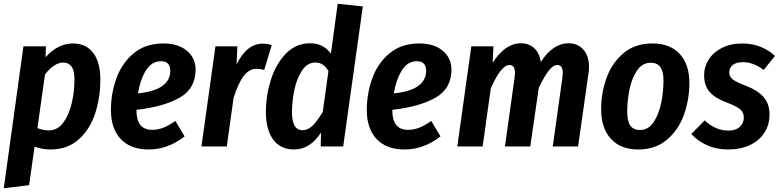

<svg xmlns="http://www.w3.org/2000/svg" viewBox="-28 -775 4129 1016"><path d="M96 -530H215L213 -472Q278 -545 358 -545Q427 -545 465 -495.5Q503 -446 503 -354Q503 -260 476 -176Q449 -92 389.5 -38Q330 16 239 16Q195 16 155 1L126 205L-8 221ZM366 -352Q366 -402 350.5 -423Q335 -444 307 -444Q259 -444 210 -381L170 -97Q202 -85 231 -85Q277 -85 307.5 -127Q338 -169 352 -230.5Q366 -292 366 -352Z M1007 -407Q1007 -305 920.5 -257Q834 -209 694 -194V-191Q694 -88 777 -88Q808 -88 837 -99.5Q866 -111 900 -135L949 -53Q860 16 759 16Q663 16 611 -39Q559 -94 559 -193Q559 -280 588 -360.5Q617 -441 679.5 -493Q742 -545 836 -545Q916 -545 961.5 -506Q1007 -467 1007 -407ZM873 -401Q873 -424 861.5 -437.5Q850 -451 824 -451Q774 -451 744 -402Q714 -353 702 -281Q873 -298 873 -401Z M1410 -536 1370 -405Q1349 -411 1330 -411Q1289 -411 1260 -371Q1231 -331 1208 -257L1172 0H1038L1112 -530H1228L1224 -434Q1277 -544 1363 -544Q1386 -544 1410 -536Z M1892 -741 1788 0H1669L1671 -74Q1613 16 1528 16Q1456 16 1417.5 -36.5Q1379 -89 1379 -183Q1379 -268 1405 -351.5Q1431 -435 1484 -490.5Q1537 -546 1614 -546Q1683 -546 1723 -491L1759 -755ZM1517 -182Q1517 -86 1573 -86Q1602 -86 1627 -111Q1652 -136 1680 -183L1710 -399Q1697 -422 1680 -433Q1663 -444 1640 -444Q1598 -444 1570 -401.5Q1542 -359 1529.5 -298.5Q1517 -238 1517 -182Z M2361 -407Q2361 -305 2274.5 -257Q2188 -209 2048 -194V-191Q2048 -88 2131 -88Q2162 -88 2191 -99.5Q2220 -111 2254 -135L2303 -53Q2214 16 2113 16Q2017 16 1965 -39Q1913 -94 1913 -193Q1913 -280 1942 -360.5Q1971 -441 2033.5 -493Q2096 -545 2190 -545Q2270 -545 2315.5 -506Q2361 -467 2361 -407ZM2227 -401Q2227 -424 2215.5 -437.5Q2204 -451 2178 -451Q2128 -451 2098 -402Q2068 -353 2056 -281Q2227 -298 2227 -401Z M3089 -420Q3089 -404 3086 -386L3031 0H2897L2948 -364Q2950 -384 2950 -389Q2950 -431 2921 -431Q2898 -431 2874 -399Q2850 -367 2823 -310L2778 0H2644L2695 -364Q2697 -384 2697 -389Q2697 -431 2668 -431Q2623 -431 2569 -307L2526 0H2392L2466 -530H2583L2579 -443Q2645 -546 2728 -546Q2771 -546 2799 -520Q2827 -494 2834 -447Q2897 -546 2981 -546Q3030 -546 3059.5 -512Q3089 -478 3089 -420Z M3153 -198Q3153 -283 3181.5 -362.5Q3210 -442 3271 -493.5Q3332 -545 3425 -545Q3517 -545 3568.5 -490Q3620 -435 3620 -335Q3620 -250 3592 -170Q3564 -90 3503 -37Q3442 16 3349 16Q3256 16 3204.5 -40.5Q3153 -97 3153 -198ZM3483 -350Q3483 -443 3416 -443Q3370 -443 3342 -400.5Q3314 -358 3302.5 -299Q3291 -240 3291 -184Q3291 -134 3307.5 -110.5Q3324 -87 3358 -87Q3404 -87 3432 -130.5Q3460 -174 3471.5 -234Q3483 -294 3483 -350Z M4073 -479 4013 -405Q3959 -446 3903 -446Q3869 -446 3850 -431.5Q3831 -417 3831 -391Q3831 -369 3850 -354.5Q3869 -340 3922 -320Q3983 -296 4013.5 -260.5Q4044 -225 4044 -168Q4044 -114 4016.5 -72Q3989 -30 3939.5 -7Q3890 16 3825 16Q3763 16 3713.5 -6.5Q3664 -29 3630 -66L3701 -138Q3758 -84 3826 -84Q3866 -84 3887 -104Q3908 -124 3908 -152Q3908 -180 3889.5 -196Q3871 -212 3817 -233Q3755 -256 3726.5 -289.5Q3698 -323 3698 -377Q3698 -422 3722.5 -460.5Q3747 -499 3793 -522Q3839 -545 3900 -545Q3952 -545 3996 -527.5Q4040 -510 4073 -479Z"/></svg>

Font: Fira Sans Condensed SemiBold
Style: Italic
Weight: 600
Width: 3
Italic angle: -8°
Designer: bBox Type GmbH & Carrois Corporate GbR & Edenspiekermann AG
Foundry: bBox Type GmbH & Carrois Corporate GbR & Edenspiekermann AG
Version: Version 4.301